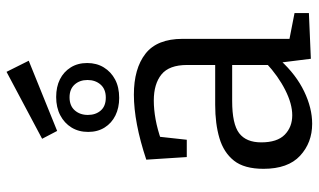

<svg xmlns="http://www.w3.org/2000/svg" viewBox="-214 -753 976 588"><g transform="rotate(-90 274.0 -459.0)"><path d="M449 -45 436 -63 528 -45V-1L388 5L376 -91L383 -88Q339 -40 288 -15.5Q237 9 189 9Q131 9 91 -28Q51 -65 51 -140Q51 -199 76 -230.5Q101 -262 145 -275Q189 -288 247 -288H378L369 -278V-374Q369 -429 340 -452.5Q311 -476 260 -476Q233 -476 202.5 -470.5Q172 -465 138 -453L150 -466L140 -375H87L79 -499Q136 -518 186 -527.5Q236 -537 278 -537Q358 -537 403.5 -501.5Q449 -466 449 -388ZM132 -147Q132 -98 155.5 -75Q179 -52 215 -52Q250 -52 292.5 -73.5Q335 -95 375 -132L369 -111V-245L378 -236H259Q188 -236 160 -214.5Q132 -193 132 -147ZM268 -582Q238 -582 214.5 -593.5Q191 -605 177.5 -626.5Q164 -648 164 -677Q164 -706 177.5 -728Q191 -750 215 -762.5Q239 -775 271 -775Q302 -775 325 -763.5Q348 -752 361.5 -730.5Q375 -709 375 -680Q375 -651 361.5 -629Q348 -607 324.5 -594.5Q301 -582 268 -582ZM269 -623Q295 -623 309 -639Q323 -655 323 -679Q323 -703 309 -718.5Q295 -734 270 -734Q244 -734 230 -718Q216 -702 216 -678Q216 -654 229.5 -638.5Q243 -623 269 -623ZM167 -772 143 -818 348 -927 382 -859Z"/></g></svg>

Font: Bitter Thin
Style: Regular
Weight: 400
Version: Version 3.021